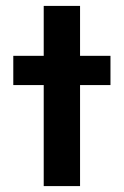

<svg xmlns="http://www.w3.org/2000/svg" viewBox="-20 -630 419 650"><path d="M128 -342H25V-441H128V-610H251V-441H354V-342H251V0H128Z"/></svg>

Font: Teachers SemiBold
Style: Regular
Weight: 600
Designer: Alfredo Marco Pradil & Chank Diesel
Version: Version 0.009